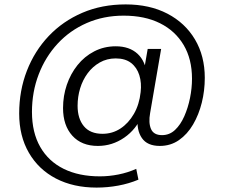

<svg xmlns="http://www.w3.org/2000/svg" viewBox="-20 -656 1026 871"><path d="M418 195Q313 195 234 154Q155 113 111 37Q67 -39 67 -141Q67 -245 102 -335Q137 -425 201 -492.5Q265 -560 353.5 -598Q442 -636 550 -636Q659 -636 739.5 -594Q820 -552 864.5 -477Q909 -402 909 -303Q909 -245 895.5 -190.5Q882 -136 856 -91.5Q830 -47 792 -20.5Q754 6 705 6Q648 6 623.5 -30Q599 -66 605 -122L608 -157L625 -133Q598 -69 543.5 -31.5Q489 6 424 6Q350 6 308 -40.5Q266 -87 266 -166Q266 -221 283 -271Q300 -321 331.5 -360.5Q363 -400 407.5 -423Q452 -446 505 -446Q567 -446 604 -412Q641 -378 647 -313L627 -301L650 -434H711L661 -143Q653 -99 665 -71Q677 -43 715 -43Q749 -43 774 -66.5Q799 -90 816 -128.5Q833 -167 842 -211.5Q851 -256 851 -299Q851 -388 813 -452Q775 -516 706 -550.5Q637 -585 541 -585Q450 -585 373.5 -551.5Q297 -518 241.5 -458Q186 -398 155.5 -318.5Q125 -239 125 -148Q125 -55 162.5 10.5Q200 76 269 110Q338 144 433 144Q475 144 517.5 135.5Q560 127 598 110L608 159Q565 177 516.5 186Q468 195 418 195ZM445 -49Q490 -49 526.5 -73Q563 -97 587.5 -139.5Q612 -182 618 -238Q623 -280 612 -315Q601 -350 574.5 -370.5Q548 -391 505 -391Q465 -391 432.5 -372.5Q400 -354 377.5 -323.5Q355 -293 343.5 -255Q332 -217 332 -176Q332 -118 360.5 -83.5Q389 -49 445 -49Z"/></svg>

Font: DM Sans Light
Style: Italic
Weight: 300
Italic angle: -10°
Designer: Colophon Foundry, Jonny Pinhorn
Foundry: Colophon Foundry
Version: Version 4.004;gftools[0.9.30]